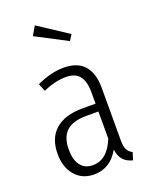

<svg xmlns="http://www.w3.org/2000/svg" viewBox="-147 -856 737 944"><g transform="rotate(-20 221.5 -383.5)"><path d="M394 -28 382 11Q350 3 333 -16Q316 -35 311 -71Q264 11 180 11Q118 11 81 -32Q44 -75 44 -145Q44 -227 93.5 -270.5Q143 -314 235 -314H304V-374Q304 -431 281.5 -459Q259 -487 211 -487Q156 -487 91 -459L75 -499Q150 -534 216 -534Q288 -534 323.5 -493.5Q359 -453 359 -378V-100Q359 -68 367.5 -52.5Q376 -37 394 -28ZM304 -131V-273H240Q170 -273 136.5 -242Q103 -211 103 -147Q103 -92 125.5 -63Q148 -34 189 -34Q265 -34 304 -131ZM155 -778 310 -676 291 -646 128 -731Z"/></g></svg>

Font: Fira Sans Extra Condensed Light
Style: Regular
Weight: 300
Width: 1
Designer: Carrois Corporate & Edenspiekermann AG
Foundry: Carrois Corporate GbR & Edenspiekermann AG
Version: Version 4.203